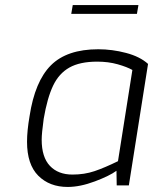

<svg xmlns="http://www.w3.org/2000/svg" viewBox="-20 -734 606 760"><path d="M87 -173Q87 -216 97 -274Q118 -412 181.5 -475.5Q245 -539 369 -539Q424 -539 479 -524.5Q534 -510 566 -481L490 0H442L441 -58Q414 -38 355.5 -16Q297 6 248 6Q176 6 131.5 -38.5Q87 -83 87 -173ZM447 -96 504 -457Q483 -469 446 -479.5Q409 -490 365 -490Q296 -490 254.5 -466.5Q213 -443 190 -394.5Q167 -346 153 -264Q145 -206 145 -181Q145 -112 177.5 -77.5Q210 -43 267 -43Q314 -43 354 -56.5Q394 -70 447 -96ZM268 -714H528L522 -679H262Z"/></svg>

Font: Exo Light
Style: Italic
Weight: 300
Italic angle: -9°
Designer: Natanael Gama
Foundry: Natanael Gama
Version: Version 1.500; ttfautohint (v1.6)